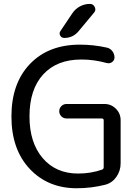

<svg xmlns="http://www.w3.org/2000/svg" viewBox="-20 -999 728 1008"><path d="M359.4 -928.7Q375 -952.1 399.4 -965.3Q423.8 -978.5 452.1 -978.5Q469.7 -978.5 477.5 -961.9Q480.5 -956.1 480.5 -949.2Q480.5 -940.4 473.6 -932.6L391.6 -834Q362.3 -799.8 317.4 -799.8Q302.7 -799.8 295.9 -812.5Q289.1 -825.2 297.9 -836.9ZM399.4 -764.6Q471.7 -764.6 541 -749Q558.6 -745.1 569.8 -730.5Q581.1 -715.8 581.1 -697.3Q581.1 -682.6 568.8 -673.3Q556.6 -664.1 541 -668Q472.7 -686.5 411.1 -686.5Q409.2 -686.5 406.2 -686.5Q278.3 -686.5 206.5 -607.9Q134.8 -529.3 134.8 -387.7Q134.8 -250 204.1 -168.9Q273.4 -87.9 389.6 -87.9Q457 -87.9 515.6 -108.4Q524.4 -111.3 524.4 -121.1V-367.2Q524.4 -377 514.6 -377H329.1Q313.5 -377 302.2 -388.2Q291 -399.4 291 -415Q291 -430.7 302.2 -441.9Q313.5 -453.1 329.1 -453.1H528.3Q563.5 -453.1 588.4 -428.2Q613.3 -403.3 613.3 -368.2V-141.6Q613.3 -102.5 591.3 -70.8Q569.3 -39.1 533.2 -29.3Q460 -10.7 382.8 -10.7Q231.4 -10.7 135.7 -112.8Q40 -214.8 40 -387.7Q40 -561.5 137.2 -663.1Q234.4 -764.6 399.4 -764.6Z"/></svg>

Font: Gen Jyuu GothicX Regular
Style: Regular
Weight: 400
Designer: [Source Han Sans]
Ryoko NISHIZUKA  (kana & ideographs); Paul D. Hunt (Latin, Greek & Cyrillic); Wenlong ZHANG  (bopomofo
Version: Version 1.002.20150607